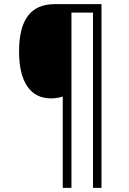

<svg xmlns="http://www.w3.org/2000/svg" viewBox="-20 -780 621 927"><path d="M470 127V-760H244C131 -760 72 -688 72 -532C72 -385 126 -305 226 -305C247 -305 266 -308 283 -314V127H325V-719H429V127Z"/></svg>

Font: Noto Sans Gujarati UI SemiCondensed Light
Style: Regular
Weight: 300
Width: 4
Designer: Jelle Bosma - Monotype Design Team, Universal Thirst
Foundry: Monotype Imaging Inc.
Version: Version 2.106